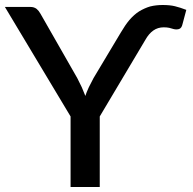

<svg xmlns="http://www.w3.org/2000/svg" viewBox="-23 -748 773 768"><path d="M351.1 -435.5 459.5 -616.7Q477.5 -647.5 494.6 -668Q514.2 -690.4 533.7 -702.6Q555.7 -715.8 577.6 -722.2Q601.1 -728 627.9 -728Q656.7 -728 676.8 -723.1Q698.2 -717.8 722.2 -708.5L707 -651.4Q703.6 -635.3 692.9 -631.8Q682.6 -628.9 671.4 -631.8Q662.1 -634.8 653.8 -636.7Q644.5 -638.7 631.8 -638.7Q608.4 -638.7 590.3 -626Q572.3 -613.3 558.6 -588.9L376 -282.2V0H259.3V-282.2L-3.4 -720.2H99.1Q113.3 -720.2 123.5 -712.4Q132.3 -705.1 138.7 -693.4L286.1 -435.5Q288.6 -430.2 294.9 -417.7Q301.3 -405.3 304.2 -398.9Q310.5 -384.8 318.4 -364.3Q321.8 -376 332.5 -399.4Q337.9 -410.6 351.1 -435.5Z"/></svg>

Font: Lato-SemiBold
Style: Regular
Weight: 500
Designer: Lukasz Dziedzic with Adam Twardoch and Botio Nikoltchev
Foundry: tyPoland Lukasz Dziedzic
Version: ""